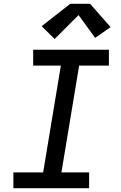

<svg xmlns="http://www.w3.org/2000/svg" viewBox="-20 -999 640 1019"><path d="M51 0V-84H209L303 -651H156V-735H558V-651H400L306 -84H453V0ZM270 -792 201 -860 353 -979H458L567 -855L485 -798L397 -919Z"/></svg>

Font: Iosevka Slab Medium Extended
Style: Italic
Weight: 500
Width: 7
Italic angle: -9°
Monospace: yes
Designer: Belleve Invis
Foundry: Belleve Invis
Version: Version 11.1.0; ttfautohint (v1.8.3)